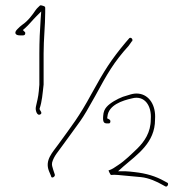

<svg xmlns="http://www.w3.org/2000/svg" viewBox="-20 -736 692 722"><path d="M45 -626C31 -612 39 -603 54 -603H67C72 -603 75 -606 75 -611C75 -613 75 -614 74 -615L66 -623L74 -630C88 -642 101 -659 116 -674L135 -693L133 -666C130 -624 128 -581 128 -535V-417C127 -411 127 -403 126 -394C124 -371 119 -353 115 -335V-334C112 -325 118 -298 132 -306C141 -311 130 -321 129 -325V-328C138 -354 140 -383 144 -418V-535C144 -589 150 -641 150 -689V-706C150 -710 149 -712 142 -714C133 -717 131 -716 130 -715C125 -710 118 -704 114 -698C102 -680 85 -657 64 -643C58 -639 52 -633 45 -626ZM164 -93 172 -74V-73C174 -63 189 -72 186 -80L180 -98C177 -108 174 -116 176 -124V-125C183 -150 200 -167 213 -186C235 -217 259 -248 282 -281C295 -299 313 -330 338 -375C384 -460 408 -502 464 -564L476 -581H477C477 -581 478 -582 478 -586C478 -590 474 -594 470 -594C469 -594 466 -593 465 -591L452 -576C397 -510 373 -472 324 -383C277 -296 249 -262 200 -194C177 -162 148 -134 164 -93ZM368 -300C366 -277 371 -273 380 -272H388C391 -271 395 -274 395 -278V-279C396 -286 389 -288 383 -291L384 -298C388 -341 440 -358 476 -366C524 -379 551 -338 547 -287C547 -238 523 -204 497 -178C476 -158 449 -131 424 -115C409 -105 403 -100 388 -95C389 -92 393 -83 397 -78C405 -79 414 -79 424 -78C455 -75 481 -73 510 -70C540 -67 570 -53 591 -41L602 -35C610 -31 616 -47 609 -49L598 -55C566 -73 531 -84 485 -89C474 -90 461 -92 451 -92H424L444 -110C496 -155 563 -199 563 -286V-287C567 -340 541 -380 500 -384C479 -386 464 -378 442 -372C421 -364 394 -349 381 -334C373 -325 369 -315 368 -300Z"/></svg>

Font: Stray Cat
Style: ExLt
Weight: 200
Version: Version 1.0